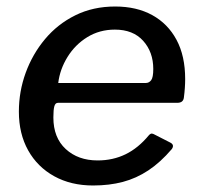

<svg xmlns="http://www.w3.org/2000/svg" viewBox="-20 -560 622 590"><path d="M266 10Q198 10 146.5 -18.5Q95 -47 66.5 -98Q38 -149 38 -217Q38 -279 59 -336.5Q80 -394 118.5 -440Q157 -486 211.5 -513Q266 -540 334 -540Q400 -540 448 -513.5Q496 -487 522.5 -437.5Q549 -388 549 -317Q549 -304 548 -289.5Q547 -275 545 -260Q544 -252 539 -248Q534 -244 524 -244H158Q150 -244 147 -233.5Q144 -223 144 -199Q144 -137 182 -102Q220 -67 280 -67Q327 -67 366 -86Q405 -105 438 -145Q443 -150 447 -149.5Q451 -149 456 -146L503 -122Q517 -115 508 -102Q473 -61 436 -36.5Q399 -12 357.5 -1Q316 10 266 10ZM428 -305Q438 -305 444.5 -313.5Q451 -322 451 -348Q451 -400 420 -434.5Q389 -469 333 -469Q286 -469 248.5 -446Q211 -423 187.5 -385Q164 -347 159 -305Z"/></svg>

Font: Libre Franklin Thin Medium
Style: Italic
Weight: 500
Italic angle: -8°
Version: Version 3.000